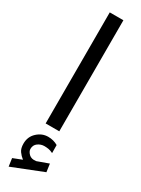

<svg xmlns="http://www.w3.org/2000/svg" viewBox="-253 -693 738 1006"><g transform="rotate(30 116.0 -189.5)"><path d="M67.4 223.6Q50.8 210.9 39.1 194.3Q27.3 177.7 27.3 148.9Q27.3 106.9 56.4 80.1Q85.4 53.2 122.6 53.2Q154.8 53.2 181.6 68.8L182.1 117.2Q167 109.4 153.8 107.4Q140.6 105.5 129.4 105.5Q108.4 105.5 90.6 118.2Q72.8 130.9 72.8 155.3Q73.2 170.4 88.1 184.8Q103 199.2 130.4 195.3Q131.3 195.3 132.6 194.8Q133.8 194.3 135.3 193.8L199.7 170.4L206.5 218.8L20.5 292.5L13.7 244.6ZM157.7 -672.4V-0.5H75.2V-672.4Z"/></g></svg>

Font: Vazirmatn FD
Style: Regular
Weight: 400
Designer: Saber Rastikerdar
Foundry: Saber Rastikerdar
Version: Version 33.001